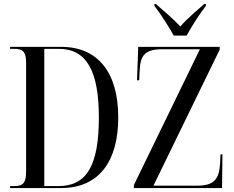

<svg xmlns="http://www.w3.org/2000/svg" viewBox="-20 -951 1181 971"><path d="M859 -771H924C948 -816 990 -882 1021 -921V-931H1013C975 -897 925 -856 892 -817C857 -855 806 -898 768 -931H761V-921C792 -882 833 -816 859 -771ZM31 0H289C483 0 578 -138 578 -357C578 -586 474 -714 290 -714H31V-704H52C96 -704 112 -689 112 -633V-85C112 -26 97 -10 53 -10H31ZM657 0H1103L1105 -170H1095L1093 -123C1088 -41 1059 -12 976 -12H756L1091 -700V-714H679L673 -545H684L686 -590C689 -673 713 -702 803 -702H991L657 -15ZM276 -10H204V-704H277C418 -704 480 -592 480 -357C480 -113 418 -10 276 -10Z"/></svg>

Font: Noto Serif Display Condensed
Style: Regular
Weight: 400
Width: 3
Designer: Monotype Design Team
Foundry: Monotype Imaging Inc.
Version: Version 2.009